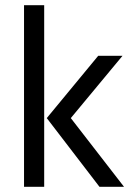

<svg xmlns="http://www.w3.org/2000/svg" viewBox="-20 -723 520 743"><path d="M151 0H73V-703H151ZM254 -266 460 0H365L161 -266L360 -507H454Z"/></svg>

Font: Hind Madurai
Style: Regular
Weight: 400
Designer: Jyotish Sonowal
Foundry: Indian Type Foundry
Version: Version 1.001;PS 1.0;hotconv 1.0.86;makeotf.lib2.5.63406; tt